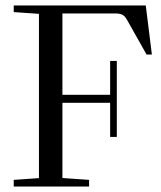

<svg xmlns="http://www.w3.org/2000/svg" viewBox="-20 -683 591 703"><path d="M30.3 0V-24.4L122.6 -30.8V-632.3L30.3 -638.7V-663.1H513.7L536.1 -483.4H516.6L444.8 -610.8Q437.5 -624 428.2 -628.9Q418.9 -633.8 400.9 -633.8H208.5V-335.9H383.3V-460H407.7V-181.6H383.3V-306.6H208.5V-31.2L306.2 -24.4V0Z"/></svg>

Font: Elstob 18pt
Style: Regular
Weight: 400
Designer: Peter S. Baker
Version: Version 1.015